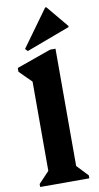

<svg xmlns="http://www.w3.org/2000/svg" viewBox="-108 -1054 568 1100"><g transform="rotate(-10 176.0 -504.0)"><path d="M32.4 0V-17.2L110.4 -99.6L94.4 -71.6V-638.2L137.4 -559.2L24.6 -671.6V-693.8L225.4 -765H256.4V-71.2L240.6 -99.4L318.4 -17.2V0ZM97.6 -779.2 84.6 -794 239.2 -1007.8H246L351.8 -880.8V-874Z"/></g></svg>

Font: Platypi Light
Style: Regular
Weight: 300
Designer: David Sargent
Foundry: Bolt Cutter Type
Version: Version 1.200